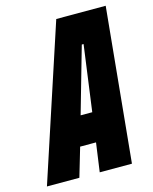

<svg xmlns="http://www.w3.org/2000/svg" viewBox="-152 -759 659 829"><g transform="rotate(-15 177.5 -344.0)"><path d="M-46 0 180 -688H401L334 0H190L208 -129H137L99 0ZM174 -259H226L266 -553H258Z"/></g></svg>

Font: Saira ExtraCondensed Black
Style: Italic
Weight: 900
Width: 2
Italic angle: -12°
Designer: Hector Gatti with collaboration of the Omnibus-Type team
Foundry: Omnibus-Type
Version: Version 1.101